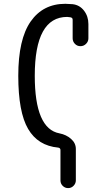

<svg xmlns="http://www.w3.org/2000/svg" viewBox="-20 -760 540 1000"><path d="M283.2 8.8Q177.7 -1 126.5 -88.4Q75.2 -175.8 75.2 -365.2Q75.2 -555.7 139.6 -647.9Q204.1 -740.2 320.3 -740.2Q333 -740.2 357.4 -738.3Q394.5 -734.4 417.5 -704.6Q440.4 -674.8 440.4 -634.8V-560.5Q440.4 -543.9 428.2 -531.7Q416 -519.5 398.9 -519.5Q381.8 -519.5 370.1 -531.7Q358.4 -543.9 358.4 -560.5V-657.2Q358.4 -668 346.7 -669.9Q335 -671.9 330.1 -671.9Q161.1 -671.9 161.1 -365.2Q161.1 -88.9 290 -65.4Q325.2 -58.6 350.1 -36.6Q375 -14.6 375 15.6V179.7Q375 195.3 363.3 207.5Q351.6 219.7 335 219.7Q318.4 219.7 306.6 208Q294.9 196.3 294.9 179.7V21.5Q294.9 10.7 283.2 8.8Z"/></svg>

Font: Rounded-X Mgen+ 1mn regular
Style: Regular
Weight: 400
Designer: [Source Han Sans]
Ryoko NISHIZUKA  (kana & ideographs); Paul D. Hunt (Latin, Greek & Cyrillic); Wenlong ZHANG  (bopomofo
Version: Version 1.059.20150602